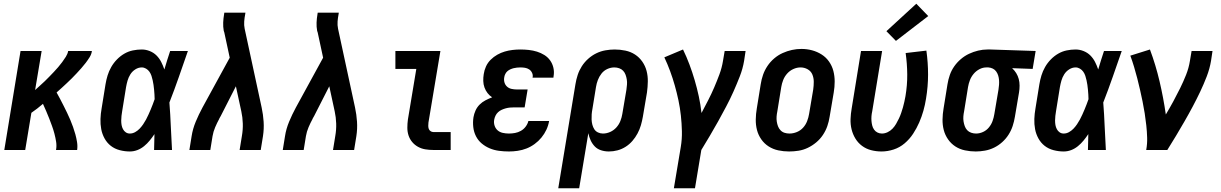

<svg xmlns="http://www.w3.org/2000/svg" viewBox="-20 -803 6540 1028"><path d="M3 0 90 -530H203L168 -321Q181 -333 194 -344.5Q207 -356 219.5 -368Q232 -380 244 -392.5Q256 -405 268 -417.5Q280 -430 291.5 -443.5Q303 -457 313 -470.5Q323 -484 332.5 -499Q342 -514 345 -530H472Q470 -513 460 -497Q450 -481 439 -466.5Q428 -452 415.5 -438Q403 -424 390.5 -410.5Q378 -397 364.5 -383.5Q351 -370 337.5 -357.5Q324 -345 310.5 -332.5Q297 -320 283 -308Q293 -290 302.5 -272Q312 -254 321 -236Q330 -218 339 -199.5Q348 -181 356 -162Q364 -143 371 -123.5Q378 -104 383.5 -84Q389 -64 392.5 -42.5Q396 -21 393 0H280Q284 -22 280.5 -44Q277 -66 271.5 -87Q266 -108 258.5 -128.5Q251 -149 243.5 -168.5Q236 -188 227.5 -207.5Q219 -227 210 -247Q195 -234 179.5 -222Q164 -210 148 -199L115 0Z M675 8Q648 8 621 1Q594 -6 573.5 -22Q553 -38 540 -61.5Q527 -85 522 -111.5Q517 -138 518 -166Q519 -194 524 -222L545 -352Q549 -376 556 -399Q563 -422 575.5 -444Q588 -466 606 -484.5Q624 -503 645.5 -515.5Q667 -528 691 -533Q715 -538 739 -538Q761 -538 782 -529.5Q803 -521 818 -506Q833 -491 843 -471.5Q853 -452 860 -431Q867 -456 875 -480.5Q883 -505 891 -530H986Q962 -461 938 -392Q914 -323 887 -254Q892 -191 894.5 -127.5Q897 -64 901 0H805Q806 -21 806 -42Q806 -63 807 -85Q795 -67 781.5 -50.5Q768 -34 751.5 -20.5Q735 -7 715.5 0.5Q696 8 675 8ZM675 -88Q690 -88 703.5 -95.5Q717 -103 727.5 -114Q738 -125 746.5 -137.5Q755 -150 762 -163Q769 -176 775 -189.5Q781 -203 787 -217Q793 -231 798 -244.5Q803 -258 808 -272Q808 -285 807 -297.5Q806 -310 805 -323Q804 -336 802 -348.5Q800 -361 797.5 -373Q795 -385 791 -397Q787 -409 780 -419Q773 -429 762 -435.5Q751 -442 739 -442Q721 -442 704.5 -431.5Q688 -421 678 -405Q668 -389 663 -371.5Q658 -354 655 -337L634 -207Q632 -195 630.5 -182.5Q629 -170 629 -157.5Q629 -145 631 -133.5Q633 -122 638.5 -111.5Q644 -101 653.5 -94.5Q663 -88 675 -88Z M994 0 1006 -74Q1012 -113 1028 -151.5Q1044 -190 1064 -227L1210 -494L1181 -629Q1180 -631 1179.5 -633.5Q1179 -636 1178 -638Q1174 -660 1175 -682.5Q1176 -705 1180 -728L1181 -735H1294L1293 -728Q1289 -708 1287.5 -688Q1286 -668 1290 -649L1381 -227Q1389 -190 1391.5 -151.5Q1394 -113 1388 -74L1376 0H1263L1275 -74Q1281 -108 1280 -141.5Q1279 -175 1272 -207L1243 -341L1162 -182Q1160 -179 1158 -175Q1156 -171 1154 -168V-167Q1142 -145 1132 -121.5Q1122 -98 1118 -74L1106 0Z M1494 0 1506 -74Q1512 -113 1528 -151.5Q1544 -190 1564 -227L1710 -494L1681 -629Q1680 -631 1679.5 -633.5Q1679 -636 1678 -638Q1674 -660 1675 -682.5Q1676 -705 1680 -728L1681 -735H1794L1793 -728Q1789 -708 1787.5 -688Q1786 -668 1790 -649L1881 -227Q1889 -190 1891.5 -151.5Q1894 -113 1888 -74L1876 0H1763L1775 -74Q1781 -108 1780 -141.5Q1779 -175 1772 -207L1743 -341L1662 -182Q1660 -179 1658 -175Q1656 -171 1654 -168V-167Q1642 -145 1632 -121.5Q1622 -98 1618 -74L1606 0Z M2300 0Q2278 0 2257 -3.5Q2236 -7 2218 -17Q2200 -27 2187 -42.5Q2174 -58 2167.5 -77.5Q2161 -97 2161 -119Q2161 -141 2164 -163L2209 -434H2097V-530H2338L2274 -147Q2273 -138 2273 -129.5Q2273 -121 2275.5 -113.5Q2278 -106 2285 -101Q2292 -96 2300 -96H2393V0Z M2705 8Q2678 8 2651.5 4.5Q2625 1 2601.5 -9Q2578 -19 2559 -35Q2540 -51 2528.5 -73.5Q2517 -96 2514 -122.5Q2511 -149 2515 -175Q2518 -193 2526 -211Q2534 -229 2548 -243Q2562 -257 2579.5 -266Q2597 -275 2615 -282Q2601 -291 2590.5 -304.5Q2580 -318 2574 -334.5Q2568 -351 2567.5 -369.5Q2567 -388 2570 -406Q2573 -427 2582 -447Q2591 -467 2607 -483Q2623 -499 2642.5 -510Q2662 -521 2682.5 -527Q2703 -533 2724 -535.5Q2745 -538 2766 -538Q2789 -538 2811.5 -535.5Q2834 -533 2855 -526.5Q2876 -520 2894.5 -508.5Q2913 -497 2925.5 -479.5Q2938 -462 2943 -440Q2948 -418 2944 -395Q2944 -393 2943.5 -391Q2943 -389 2943 -387H2831Q2831 -388 2831.5 -388.5Q2832 -389 2832 -390Q2834 -402 2828.5 -413.5Q2823 -425 2813 -431.5Q2803 -438 2791 -440Q2779 -442 2766 -442Q2757 -442 2748 -441Q2739 -440 2730.5 -438Q2722 -436 2713 -432Q2704 -428 2697 -422Q2690 -416 2685.5 -407Q2681 -398 2680 -390Q2677 -375 2681 -361.5Q2685 -348 2695 -339Q2705 -330 2719 -327Q2733 -324 2747 -324H2805L2789 -228H2731Q2720 -228 2709.5 -227Q2699 -226 2688 -223Q2677 -220 2666 -215Q2655 -210 2646.5 -202Q2638 -194 2633 -183.5Q2628 -173 2626 -162Q2623 -146 2628 -130.5Q2633 -115 2644.5 -105Q2656 -95 2672 -91.5Q2688 -88 2705 -88Q2721 -88 2737.5 -91Q2754 -94 2769 -102.5Q2784 -111 2794.5 -125Q2805 -139 2809 -155H2920Q2916 -131 2905.5 -108.5Q2895 -86 2879 -66.5Q2863 -47 2842.5 -32Q2822 -17 2799 -8Q2776 1 2752 4.5Q2728 8 2705 8Z M2969 205 3061 -352Q3065 -377 3073 -401.5Q3081 -426 3095 -448Q3109 -470 3129 -488Q3149 -506 3172.5 -517.5Q3196 -529 3221.5 -533.5Q3247 -538 3271 -538Q3300 -538 3328.5 -532Q3357 -526 3380 -511Q3403 -496 3419 -473Q3435 -450 3442 -423Q3449 -396 3448.5 -366.5Q3448 -337 3444 -308L3422 -178Q3418 -155 3411.5 -132.5Q3405 -110 3393.5 -88.5Q3382 -67 3366 -48.5Q3350 -30 3329.5 -17Q3309 -4 3286 2Q3263 8 3240 8Q3218 8 3198 1.5Q3178 -5 3164.5 -19Q3151 -33 3142.5 -51.5Q3134 -70 3130 -90L3081 205ZM3208 -88Q3228 -88 3247 -96.5Q3266 -105 3280 -120.5Q3294 -136 3301.5 -155Q3309 -174 3312 -193L3334 -323Q3336 -337 3337 -350.5Q3338 -364 3336 -377Q3334 -390 3329.5 -402.5Q3325 -415 3316.5 -424Q3308 -433 3295.5 -437.5Q3283 -442 3269 -442Q3250 -442 3231.5 -433.5Q3213 -425 3200.5 -409Q3188 -393 3181 -374.5Q3174 -356 3171 -337L3152 -220Q3149 -205 3148 -191Q3147 -177 3147.5 -163Q3148 -149 3151.5 -135.5Q3155 -122 3162 -111Q3169 -100 3181.5 -94Q3194 -88 3208 -88Z M3588 205 3625 -16Q3632 -58 3631 -100.5Q3630 -143 3625.5 -184.5Q3621 -226 3612.5 -266Q3604 -306 3593 -345Q3582 -384 3568 -422Q3554 -460 3537 -496L3637 -538Q3656 -499 3671.5 -457.5Q3687 -416 3699.5 -373.5Q3712 -331 3721.5 -287Q3731 -243 3736 -198Q3754 -232 3771.5 -266Q3789 -300 3804 -335Q3819 -370 3832 -405Q3845 -440 3851 -477L3860 -530H3972L3964 -477Q3957 -435 3941 -394Q3925 -353 3907 -312.5Q3889 -272 3868 -232.5Q3847 -193 3825.5 -154Q3804 -115 3781 -76.5Q3758 -38 3735 0L3701 205Z M4205 8Q4175 8 4147 2Q4119 -4 4095.5 -19Q4072 -34 4056 -57Q4040 -80 4033 -107Q4026 -134 4026.5 -163.5Q4027 -193 4032 -222L4053 -352Q4057 -378 4065.5 -402.5Q4074 -427 4089 -449.5Q4104 -472 4125 -490Q4146 -508 4170.5 -519Q4195 -530 4220 -535.5Q4245 -541 4271 -541Q4301 -541 4328.5 -533.5Q4356 -526 4379.5 -511Q4403 -496 4419 -473Q4435 -450 4442 -423Q4449 -396 4449 -366.5Q4449 -337 4444 -308L4422 -178Q4418 -152 4409.5 -127.5Q4401 -103 4386 -80.5Q4371 -58 4350 -40.5Q4329 -23 4305 -11.5Q4281 0 4255.5 4Q4230 8 4205 8ZM4207 -88Q4227 -88 4246.5 -96Q4266 -104 4280 -119.5Q4294 -135 4301.5 -154.5Q4309 -174 4312 -193L4334 -323Q4337 -344 4337 -365Q4337 -386 4329.5 -404Q4322 -422 4304.5 -432Q4287 -442 4266 -442Q4247 -442 4228 -433.5Q4209 -425 4195 -409.5Q4181 -394 4173.5 -375Q4166 -356 4163 -337L4142 -207Q4139 -193 4138 -179Q4137 -165 4139 -152Q4141 -139 4145.5 -127Q4150 -115 4159 -105.5Q4168 -96 4180.5 -92Q4193 -88 4207 -88Z M4700 8Q4671 8 4644 1Q4617 -6 4595.5 -22Q4574 -38 4560 -61Q4546 -84 4539.5 -110.5Q4533 -137 4534 -165.5Q4535 -194 4540 -222L4590 -530H4703L4650 -207Q4647 -194 4646 -181Q4645 -168 4646 -155.5Q4647 -143 4650 -131Q4653 -119 4660 -109Q4667 -99 4678 -93.5Q4689 -88 4702 -88Q4717 -88 4732 -95Q4747 -102 4758.5 -114Q4770 -126 4778 -140Q4786 -154 4793 -168.5Q4800 -183 4805 -198Q4810 -213 4814.5 -228Q4819 -243 4822 -258Q4825 -273 4828 -288Q4838 -347 4837.5 -404.5Q4837 -462 4829 -519L4940 -532Q4949 -468 4949 -404Q4949 -340 4938 -274Q4933 -242 4924 -210Q4915 -178 4901.5 -147Q4888 -116 4869 -87Q4850 -58 4823.5 -35.5Q4797 -13 4764.5 -2.5Q4732 8 4700 8ZM4777 -584 4726 -636 4886 -783 4950 -717Z M5204 8Q5175 8 5146.5 2Q5118 -4 5095 -19Q5072 -34 5056 -57Q5040 -80 5033 -107Q5026 -134 5026.5 -163.5Q5027 -193 5032 -222L5053 -352Q5057 -377 5065.5 -401.5Q5074 -426 5089 -447.5Q5104 -469 5124.5 -486.5Q5145 -504 5168.5 -515Q5192 -526 5217 -532Q5242 -538 5267 -538Q5271 -538 5275 -538Q5279 -538 5283 -538L5525 -530L5509 -434L5399 -438Q5412 -426 5421 -411.5Q5430 -397 5434.5 -380Q5439 -363 5439 -344.5Q5439 -326 5436 -308L5414 -178Q5410 -153 5402 -128.5Q5394 -104 5380 -82Q5366 -60 5346 -42Q5326 -24 5302.5 -12.5Q5279 -1 5253.5 3.5Q5228 8 5204 8ZM5206 -88Q5225 -88 5243.5 -96.5Q5262 -105 5275 -121Q5288 -137 5294.5 -155.5Q5301 -174 5304 -193L5326 -323Q5328 -336 5329 -349Q5330 -362 5329 -374.5Q5328 -387 5324.5 -398.5Q5321 -410 5314 -420Q5307 -430 5296 -435.5Q5285 -441 5272 -442H5267Q5265 -442 5263.5 -442Q5262 -442 5261 -442Q5242 -442 5224 -432.5Q5206 -423 5193 -407.5Q5180 -392 5173 -373.5Q5166 -355 5163 -337L5142 -207Q5139 -193 5138 -179.5Q5137 -166 5139 -153Q5141 -140 5145.5 -127.5Q5150 -115 5158.5 -106Q5167 -97 5179.5 -92.5Q5192 -88 5206 -88Z M5675 8Q5648 8 5621 1Q5594 -6 5573.5 -22Q5553 -38 5540 -61.5Q5527 -85 5522 -111.5Q5517 -138 5518 -166Q5519 -194 5524 -222L5545 -352Q5549 -376 5556 -399Q5563 -422 5575.5 -444Q5588 -466 5606 -484.5Q5624 -503 5645.5 -515.5Q5667 -528 5691 -533Q5715 -538 5739 -538Q5761 -538 5782 -529.5Q5803 -521 5818 -506Q5833 -491 5843 -471.5Q5853 -452 5860 -431Q5867 -456 5875 -480.5Q5883 -505 5891 -530H5986Q5962 -461 5938 -392Q5914 -323 5887 -254Q5892 -191 5894.5 -127.5Q5897 -64 5901 0H5805Q5806 -21 5806 -42Q5806 -63 5807 -85Q5795 -67 5781.5 -50.5Q5768 -34 5751.5 -20.5Q5735 -7 5715.5 0.5Q5696 8 5675 8ZM5675 -88Q5690 -88 5703.5 -95.5Q5717 -103 5727.5 -114Q5738 -125 5746.5 -137.5Q5755 -150 5762 -163Q5769 -176 5775 -189.5Q5781 -203 5787 -217Q5793 -231 5798 -244.5Q5803 -258 5808 -272Q5808 -285 5807 -297.5Q5806 -310 5805 -323Q5804 -336 5802 -348.5Q5800 -361 5797.5 -373Q5795 -385 5791 -397Q5787 -409 5780 -419Q5773 -429 5762 -435.5Q5751 -442 5739 -442Q5721 -442 5704.5 -431.5Q5688 -421 5678 -405Q5668 -389 5663 -371.5Q5658 -354 5655 -337L5634 -207Q5632 -195 5630.5 -182.5Q5629 -170 5629 -157.5Q5629 -145 5631 -133.5Q5633 -122 5638.5 -111.5Q5644 -101 5653.5 -94.5Q5663 -88 5675 -88Z M6117 0Q6123 -33 6122 -66Q6121 -99 6117.5 -131.5Q6114 -164 6109 -196Q6104 -228 6097.5 -259.5Q6091 -291 6084 -322Q6077 -353 6069 -384Q6061 -415 6052 -445Q6043 -475 6032 -505L6137 -538Q6168 -455 6188.5 -367.5Q6209 -280 6222 -190Q6243 -225 6262 -260Q6281 -295 6298.5 -330.5Q6316 -366 6330.5 -402.5Q6345 -439 6351 -477L6360 -530H6472L6464 -477Q6457 -435 6441 -393.5Q6425 -352 6406 -312Q6387 -272 6366 -232.5Q6345 -193 6322.5 -154Q6300 -115 6277 -76.5Q6254 -38 6230 0Z"/></svg>

Font: Iosevka Curly Oblique
Style: Bold
Weight: 700
Italic angle: -9°
Monospace: yes
Designer: Belleve Invis
Foundry: Belleve Invis
Version: Version 11.1.0; ttfautohint (v1.8.3)